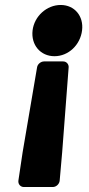

<svg xmlns="http://www.w3.org/2000/svg" viewBox="-20 -548 356 772"><path d="M256 -277C257 -289 248 -301 234 -301H157C145 -301 131 -291 129 -277L71 64L54 178C52 193 63 204 76 204H192C207 204 219 191 220 178L230 64ZM310 -426C317 -483 280 -528 224 -528C168 -528 118 -483 111 -426C104 -367 143 -322 199 -322C256 -322 303 -368 310 -426Z"/></svg>

Font: Falling Sky
Style: BlkObl
Weight: 900
Designer: Paul D. Hunt
Foundry: Adobe Systems Incorporated
Version: Version 1.02